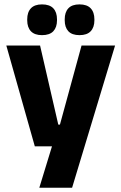

<svg xmlns="http://www.w3.org/2000/svg" viewBox="-20 -704 566 896"><path d="M332 -122.5 250 -87 360.5 -491.5H517L316.5 172H163.5L240 -78L312 -21H142.5L9.5 -491.5H167L252 -122.5ZM176 -540Q141.5 -540 124.2 -558.2Q107 -576.5 107 -609.5V-613.5Q107 -647 124.2 -665.2Q141.5 -683.5 176 -683.5Q211.5 -683.5 228.8 -665.2Q246 -647 246 -613.5V-609.5Q246 -576.5 228.8 -558.2Q211.5 -540 176 -540ZM351 -540Q316 -540 299 -558.2Q282 -576.5 282 -609.5V-613.5Q282 -647 299 -665.2Q316 -683.5 351 -683.5Q386 -683.5 403.2 -665.2Q420.5 -647 420.5 -613.5V-609.5Q420.5 -576.5 403.2 -558.2Q386 -540 351 -540Z"/></svg>

Font: Anek Tamil Medium
Style: Bold
Weight: 700
Version: Version 1.003